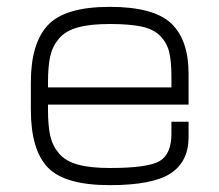

<svg xmlns="http://www.w3.org/2000/svg" viewBox="-20 -530 640 560"><path d="M300 -510Q170 -510 120 -457Q70 -404 70 -290V-250H120V-290Q120 -337 126.5 -366Q133 -395 152 -417.5Q171 -440 207 -450Q243 -460 300 -460Q358 -460 393 -452.5Q428 -445 447.5 -425Q467 -405 473.5 -378Q480 -351 480 -305V-225H530V-315Q530 -414 479 -462Q428 -510 300 -510ZM300 -40Q243 -40 207 -50Q171 -60 152 -82.5Q133 -105 126.5 -134Q120 -163 120 -210V-250H70V-210Q70 -93 119.5 -41.5Q169 10 300 10Q426 10 478 -24.5Q530 -59 530 -130V-175H480V-140Q480 -81 446 -60.5Q412 -40 300 -40ZM100 -225H530V-275H100Z"/></svg>

Font: Millimetre
Style: Light
Weight: 200
Designer: Jérémy Landes
Version: Version 1.0